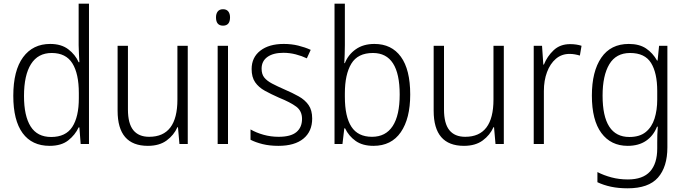

<svg xmlns="http://www.w3.org/2000/svg" viewBox="-20 -780 3715 1040"><path d="M249 10Q153 10 102.5 -59Q52 -128 52 -261Q52 -398 105 -470Q158 -542 252 -542Q312 -542 350 -513Q388 -484 406 -443H410Q409 -466 407.5 -490.5Q406 -515 406 -535V-760H462V0H417L410 -90H406Q387 -49 349.5 -19.5Q312 10 249 10ZM257 -38Q336 -38 371.5 -92.5Q407 -147 407 -248V-276Q407 -381 372 -437Q337 -493 260 -493Q186 -493 148 -433Q110 -373 110 -260Q110 -152 146 -95Q182 -38 257 -38Z M997 -532V0H952L944 -91H941Q922 -48 882.5 -19Q843 10 781 10Q617 10 617 -180V-532H673V-187Q673 -111 702 -75Q731 -39 788 -39Q941 -39 941 -241V-532Z M1188 -730Q1207 -730 1216.5 -718Q1226 -706 1226 -686Q1226 -641 1188 -641Q1150 -641 1150 -686Q1150 -706 1159.5 -718Q1169 -730 1188 -730ZM1215 -532V0H1159V-532Z M1671 -138Q1671 -68 1623.5 -29Q1576 10 1488 10Q1440 10 1402 0.5Q1364 -9 1337 -23V-79Q1368 -61 1407.5 -50Q1447 -39 1489 -39Q1555 -39 1585.5 -64.5Q1616 -90 1616 -136Q1616 -179 1584.5 -202.5Q1553 -226 1491 -251Q1448 -270 1414.5 -288.5Q1381 -307 1362 -334.5Q1343 -362 1343 -406Q1343 -469 1390 -505.5Q1437 -542 1517 -542Q1559 -542 1595.5 -533Q1632 -524 1663 -510L1642 -464Q1615 -477 1582 -485.5Q1549 -494 1515 -494Q1460 -494 1428.5 -471.5Q1397 -449 1397 -408Q1397 -378 1411.5 -360Q1426 -342 1453.5 -327.5Q1481 -313 1522 -295Q1564 -277 1598 -258Q1632 -239 1651.5 -211Q1671 -183 1671 -138Z M1848 -536Q1848 -512 1847 -484.5Q1846 -457 1845 -438H1848Q1866 -484 1907 -513Q1948 -542 2008 -542Q2101 -542 2151.5 -472.5Q2202 -403 2202 -268Q2202 -138 2151 -64Q2100 10 2003 10Q1944 10 1906.5 -16.5Q1869 -43 1849 -85H1845L1835 0H1792V-760H1848ZM2000 -493Q1918 -493 1883 -435Q1848 -377 1848 -274V-256Q1848 -148 1883.5 -93.5Q1919 -39 1995 -39Q2069 -39 2107 -97Q2145 -155 2145 -268Q2145 -493 2000 -493Z M2709 -532V0H2664L2656 -91H2653Q2634 -48 2594.5 -19Q2555 10 2493 10Q2329 10 2329 -180V-532H2385V-187Q2385 -111 2414 -75Q2443 -39 2500 -39Q2653 -39 2653 -241V-532Z M3068 -541Q3102 -541 3130 -532L3121 -479Q3108 -483 3094 -485.5Q3080 -488 3065 -488Q3022 -488 2991 -461.5Q2960 -435 2943 -389.5Q2926 -344 2926 -287V0H2871V-532H2916L2923 -430H2926Q2944 -475 2979 -508Q3014 -541 3068 -541Z M3386 -542Q3443 -542 3479.5 -517.5Q3516 -493 3539 -452H3542L3550 -532H3595V18Q3595 124 3544 182Q3493 240 3380 240Q3330 240 3290 231.5Q3250 223 3216 207V152Q3251 170 3292.5 181Q3334 192 3381 192Q3462 192 3501 149Q3540 106 3540 24V-8Q3540 -28 3540.5 -49.5Q3541 -71 3543 -94H3539Q3519 -44 3479 -17Q3439 10 3380 10Q3289 10 3237.5 -59.5Q3186 -129 3186 -262Q3186 -393 3237 -467.5Q3288 -542 3386 -542ZM3393 -493Q3317 -493 3280.5 -432Q3244 -371 3244 -262Q3244 -38 3389 -38Q3445 -38 3478 -65Q3511 -92 3525.5 -138Q3540 -184 3540 -241V-287Q3540 -385 3506.5 -439Q3473 -493 3393 -493Z"/></svg>

Font: Noto Sans Thai Looped SemiCondensed Light
Style: Regular
Weight: 300
Width: 4
Designer: Sasikarn Vongin, Ben Mitchell
Foundry: The Fontpad Ltd
Version: Version 1.001; ttfautohint (v1.8.4.7-5d5b)